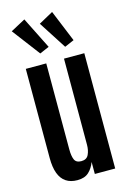

<svg xmlns="http://www.w3.org/2000/svg" viewBox="-150 -1099 794 1178"><g transform="rotate(-15 246.5 -509.5)"><path d="M189.9 9.3Q146.5 9.3 117.4 -10.3Q88.4 -29.8 74 -68.6Q59.6 -107.4 59.6 -166V-732.4H189.5V-186Q189.5 -144 199.7 -120.6Q210 -97.2 242.7 -97.2Q276.9 -97.2 289.3 -123.8Q301.8 -150.4 301.8 -185.1L302.2 -732.4H431.2V0H301.8V-76.2Q288.1 -39.1 262.2 -14.9Q236.3 9.3 189.9 9.3ZM169.9 -800.8 36.1 -977.5 129.4 -1027.8 230 -826.7ZM328.1 -800.8 214.4 -977.5 305.7 -1027.8 388.2 -826.7Z"/></g></svg>

Font: Antonio
Style: Bold
Weight: 700
Designer: Vernon Adams
Foundry: Vernon Adams
Version: Version 1.002